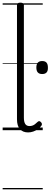

<svg xmlns="http://www.w3.org/2000/svg" viewBox="-20 -981 381 1447"><path d="M192 17Q152 17 130 -8Q108 -33 108 -82V-942Q108 -952 114 -956.5Q120 -961 133 -961Q147 -961 153.5 -956.5Q160 -952 160 -942V-94Q160 -63 170 -47Q180 -31 202 -31Q213 -31 223 -34Q233 -37 243 -44.5Q253 -52 263 -62Q269 -68 275.5 -68Q282 -68 289 -60Q294 -55 295.5 -48.5Q297 -42 293 -35Q282 -19 265.5 -7.5Q249 4 230 10.5Q211 17 192 17ZM298 -423Q276 -423 265 -435Q254 -447 254 -472Q254 -497 265 -509Q276 -521 298 -521Q320 -521 330.5 -509Q341 -497 341 -472Q342 -447 331 -435Q320 -423 298 -423ZM0 436H302V446H0ZM0 -20H302V0H0ZM0 -505H302V-500H0ZM0 -956H302V-946H0Z"/></svg>

Font: Playwrite HU Guides
Style: Regular
Weight: 400
Designer: Veronika Burian, José Scaglione
Foundry: TypeTogether
Version: Version 1.003